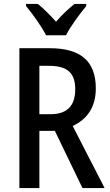

<svg xmlns="http://www.w3.org/2000/svg" viewBox="-20 -960 564 980"><path d="M215 -780H317C339 -825 388 -890 420 -929V-940H360C327 -912 299 -888 266 -849C235 -884 201 -918 173 -940H113V-929C148 -887 193 -824 215 -780ZM233 -714H79V0H181V-292H260L401 0H514L351 -317C424 -351 469 -412 469 -509C469 -646 394 -714 233 -714ZM230 -624C321 -624 364 -590 364 -505C364 -421 324 -377 237 -377H181V-624Z"/></svg>

Font: Noto Sans Gurmukhi UI Condensed Medium
Style: Regular
Weight: 500
Width: 3
Designer: Jelle Bosma - Monotype Design Team
Foundry: Monotype Imaging Inc.
Version: Version 2.004